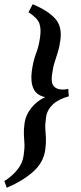

<svg xmlns="http://www.w3.org/2000/svg" viewBox="-57 -738 379 899"><path d="M265.1 -287.1Q215.8 -273.4 189.7 -248.3Q163.6 -223.1 158.7 -189.5Q153.8 -155.3 155.3 -133.8Q156.7 -112.3 158 -91.1Q159.2 -69.8 154.8 -35.6Q146 24.9 95.9 68.1Q45.9 111.3 -25.4 141.1L-36.6 109.9Q-1.5 87.9 23.7 57.4Q48.8 26.9 53.7 -10.3Q58.6 -42.5 57.4 -64.2Q56.2 -85.9 54.9 -107.9Q53.7 -129.9 58.1 -162.6Q63.5 -200.2 90.3 -233.4Q117.2 -266.6 154.8 -283.2Q114.3 -291.5 99.9 -322.8Q85.4 -354 91.8 -404.3Q98.6 -453.6 111.8 -487.5Q125 -521.5 130.4 -562.5Q136.7 -603 127 -628.9Q117.2 -654.8 76.2 -680.7L96.2 -718.3Q167 -688.5 200.9 -651.4Q234.9 -614.3 225.6 -549.3Q221.2 -516.6 213.6 -493.2Q206.1 -469.7 198.5 -445.8Q190.9 -421.9 186.5 -387.7Q181.2 -351.1 194.3 -335Q207.5 -318.8 234.9 -318.8Q246.1 -318.8 248 -319.1Q250 -319.3 262.7 -321.8Z"/></svg>

Font: Dai Banna SIL Medium
Style: Italic
Weight: 500
Italic angle: -11°
Designer: Victor Gaultney
Foundry: SIL International
Version: Version 4.000